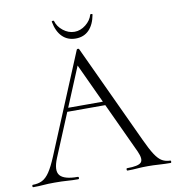

<svg xmlns="http://www.w3.org/2000/svg" viewBox="-89 -875 874 953"><g transform="rotate(-10 348.0 -398.5)"><path d="M212 -339 227 -358H433L440 -339ZM694 -12Q698 -12 698 -6Q698 0 694 0Q666 0 636.5 -2Q607 -4 580 -4Q549 -4 526.5 -2Q504 0 477 0Q473 0 473 -6Q473 -12 477 -12Q533 -12 547.5 -27Q562 -42 543 -84L317 -570L336 -587L143 -123Q118 -62 139 -37Q160 -12 228 -12Q233 -12 233 -6Q233 0 228 0Q198 0 173 -2Q148 -4 110 -4Q75 -4 53.5 -2Q32 0 2 0Q-2 0 -2 -6Q-2 -12 2 -12Q29 -12 49 -22Q69 -32 86.5 -58Q104 -84 124 -132L333 -635Q335 -638 339.5 -638Q344 -638 345 -635L577 -137Q600 -87 618 -59.5Q636 -32 654 -22Q672 -12 694 -12ZM338 -690Q297 -690 270.5 -716.5Q244 -743 235 -792Q234 -796 239.5 -796.5Q245 -797 246 -795Q254 -766 280.5 -745Q307 -724 338 -724Q368 -724 394.5 -745Q421 -766 429 -795Q430 -797 435.5 -796.5Q441 -796 440 -792Q431 -743 405 -716.5Q379 -690 338 -690Z"/></g></svg>

Font: Cormorant Light Light
Style: Regular
Weight: 300
Version: Version 4.000